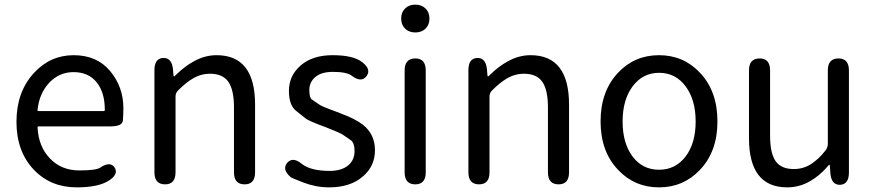

<svg xmlns="http://www.w3.org/2000/svg" viewBox="-20 -795 3772 828"><path d="M311 13Q199 13 127 -62Q51 -141 51 -269.5Q51 -398 126 -480Q197 -557 297.5 -557Q398 -557 455 -488.5Q512 -420 512 -329Q512 -302 510 -276Q508 -250 457 -250H147Q142 -250 142 -245Q146 -163 195.5 -111.5Q245 -60 322 -60Q394 -60 412 -72Q455 -101 474 -73Q493 -44 449 -16Q404 13 311 13ZM142 -321Q141 -316 146 -316H427Q432 -316 432 -321Q432 -397 396.5 -440.5Q361 -484 297 -484Q237 -484 194 -440Q149 -393 142 -321Z M692 0Q646 0 646 -52V-492Q646 -543 683 -545Q721 -547 726 -496L728 -471Q729 -465 730.5 -465Q732 -465 743 -476Q777 -509 815 -530Q863 -557 914 -557Q1080 -557 1080 -344V-52Q1080 0 1035 0Q989 0 989 -52V-332Q989 -408 964.5 -442.5Q940 -477 886 -477Q846 -477 811 -456Q782 -439 748 -405Q737 -394 737 -379V-52Q737 0 692 0Z M1399 13Q1343 13 1288 -8Q1237 -28 1235 -30Q1195 -63 1218 -92Q1242 -121 1282 -88Q1320 -58 1402 -58Q1454 -58 1483 -83Q1509 -106 1509 -143Q1509 -180 1492 -191Q1470 -206 1458.5 -214Q1447 -222 1386 -246Q1311 -273 1297 -285Q1277 -301 1257 -317Q1226 -341 1226 -403Q1226 -469 1277 -513Q1328 -557 1414 -557Q1504 -557 1542 -527Q1583 -495 1560 -466Q1538 -437 1496 -469Q1475 -485 1415 -485Q1366 -485 1340 -463Q1314 -441 1314 -407Q1314 -373 1325 -366Q1347 -351 1357 -344Q1367 -337 1399 -325Q1424 -316 1428 -314Q1433 -313 1456 -303Q1513 -282 1545 -257Q1597 -216 1597 -147.5Q1597 -79 1546 -35Q1492 13 1399 13Z M1771 0Q1725 0 1725 -52V-491Q1725 -543 1771 -543Q1816 -543 1816 -491V-52Q1816 0 1771 0ZM1771 -655Q1744 -655 1727 -671.5Q1710 -688 1710 -715Q1710 -742 1727 -758.5Q1744 -775 1771 -775Q1798 -775 1815 -758.5Q1832 -742 1832 -715Q1832 -688 1815 -671.5Q1798 -655 1771 -655Z M2046 0Q2000 0 2000 -52V-492Q2000 -543 2037 -545Q2075 -547 2080 -496L2082 -471Q2083 -465 2084.5 -465Q2086 -465 2097 -476Q2131 -509 2169 -530Q2217 -557 2268 -557Q2434 -557 2434 -344V-52Q2434 0 2389 0Q2343 0 2343 -52V-332Q2343 -408 2318.5 -442.5Q2294 -477 2240 -477Q2200 -477 2165 -456Q2136 -439 2102 -405Q2091 -394 2091 -379V-52Q2091 0 2046 0Z M2646 -62Q2570 -141 2570 -271.5Q2570 -402 2646 -482Q2717 -557 2822 -557Q2927 -557 2998 -482Q3074 -402 3074 -271.5Q3074 -141 2998 -62Q2927 13 2822 13Q2717 13 2646 -62ZM2708 -120Q2751 -63 2822 -63Q2893 -63 2936.5 -120Q2980 -177 2980 -271Q2980 -365 2936.5 -423Q2893 -481 2822.5 -481Q2752 -481 2708.5 -423Q2665 -365 2665 -271Q2665 -177 2708 -120Z M3375 13Q3210 13 3210 -199V-491Q3210 -543 3256 -543Q3301 -543 3301 -491V-210Q3301 -134 3325 -100Q3349 -66 3403 -66Q3444 -66 3477 -87Q3510 -108 3539 -145Q3550 -158 3550 -175V-491Q3550 -543 3596 -543Q3641 -543 3641 -491V-51Q3641 0 3603 2Q3565 3 3561 -48L3559 -79Q3558 -85 3556.5 -85Q3555 -85 3546 -74Q3514 -37 3474 -14Q3428 13 3375 13Z"/></svg>

Font: Resource Han Rounded KR
Style: Regular
Weight: 400
Designer: Cyano Hao (round all glyphs); Ryoko NISHIZUKA 西塚涼子 (kana, bopomofo & ideographs); Paul D. Hunt (Latin, Greek & Cyrillic)
Foundry: Cyano Hao
Version: 0.990